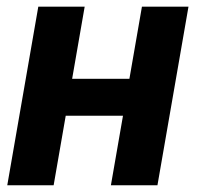

<svg xmlns="http://www.w3.org/2000/svg" viewBox="-20 -548 589 568"><path d="M408.7 -314.9 389.6 -205.6H127.9L147 -314.9ZM230.5 -528.3 138.7 0H1.5L93.3 -528.3ZM537.6 -528.3 445.8 0H308.1L399.9 -528.3Z"/></svg>

Font: Roboto
Style: Bold Italic
Weight: 700
Italic angle: -12°
Designer: Christian Robertson
Foundry: Google
Version: Version 3.0